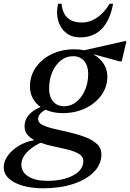

<svg xmlns="http://www.w3.org/2000/svg" viewBox="-111 -761 699 1032"><path d="M226 -153Q175 -153 134 -171Q94 -151 94 -120Q94 -101 118.5 -89Q143 -77 182 -68Q221 -59 264.5 -49Q308 -39 346.5 -24.5Q385 -10 409.5 12.5Q434 35 434 69Q434 122 394 163Q354 204 283.5 227.5Q213 251 123 251Q27 251 -32 220Q-91 189 -91 139Q-91 106 -69 75.5Q-47 45 -9.5 22.5Q28 0 74 -8Q50 -20 35.5 -38Q21 -56 21 -82Q21 -149 107 -186Q80 -205 65 -233Q50 -261 50 -296Q50 -353 81.5 -398.5Q113 -444 167 -470Q221 -496 290 -496Q318 -496 342 -491L564 -541L568 -536L543 -431H532L394 -469V-467Q428 -447 447 -417Q466 -387 466 -350Q466 -294 434 -249.5Q402 -205 348 -179Q294 -153 226 -153ZM234 -190Q270 -190 299 -213Q328 -236 345.5 -275.5Q363 -315 363 -364Q363 -408 341 -433.5Q319 -459 282 -459Q245 -459 216 -436Q187 -413 170 -373.5Q153 -334 153 -285Q153 -241 174.5 -215.5Q196 -190 234 -190ZM4 124Q4 164 41.5 187.5Q79 211 143 211Q229 211 283 181.5Q337 152 337 104Q337 81 314.5 67Q292 53 257 44Q222 35 182 27Q142 19 107 6Q4 58 4 124ZM319 -560Q275 -560 244.5 -584Q214 -608 202 -649Q190 -690 201 -741H220Q229 -640 329 -640Q372 -640 411 -666.5Q450 -693 478 -741H497Q463 -560 319 -560Z"/></svg>

Font: Platypi
Style: Italic
Weight: 400
Italic angle: -13°
Designer: David Sargent
Foundry: Bolt Cutter Type
Version: Version 1.200; ttfautohint (v1.8.4.7-5d5b)